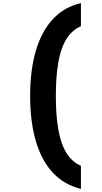

<svg xmlns="http://www.w3.org/2000/svg" viewBox="-20 -985 640 1210"><path d="M490 -820Q408 -785 370 -679Q332 -573 332 -380Q332 -188 370 -81.5Q408 25 490 60V205Q387 181 315.5 106Q244 31 207 -92Q170 -215 170 -380Q170 -546 207 -669Q244 -792 315.5 -867Q387 -942 490 -965Z"/></svg>

Font: Martian Mono Condensed
Style: Bold
Weight: 700
Width: 3
Designer: Roman Shamin
Foundry: Evil Martians
Version: Version 1.000